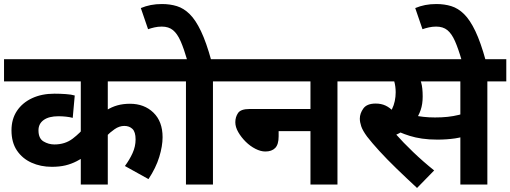

<svg xmlns="http://www.w3.org/2000/svg" viewBox="-20 -916 2533 953"><path d="M837 -512H515V-337L509 -369Q534 -385 562.5 -393Q591 -401 625 -401Q696 -401 741.5 -357Q787 -313 787 -235Q787 -191 770.5 -137Q754 -83 717 -27L600 -92Q623 -123 638 -156Q653 -189 653 -224Q653 -261 637.5 -276Q622 -291 597 -291Q572 -291 548.5 -274.5Q525 -258 509 -241L515 -260V0H381V-187L417 -149Q388 -130 361 -116Q334 -102 304.5 -95Q275 -88 237 -88Q182 -88 136.5 -108.5Q91 -129 64 -169Q37 -209 37 -269Q37 -325 64 -365.5Q91 -406 139 -428.5Q187 -451 250 -451Q278 -451 306.5 -449Q335 -447 351 -442L341 -331Q326 -335 307.5 -337Q289 -339 270 -339Q223 -339 197 -320.5Q171 -302 171 -269Q171 -229 196 -214Q221 -199 250 -199Q303 -199 341 -228Q379 -257 404 -290L381 -202V-512H0V-622H837Z M1037 -512V0H903V-512H823V-622H1132V-512ZM910 -615Q893 -674 876.5 -711.5Q860 -749 838.5 -766.5Q817 -784 783 -784Q764 -784 746.5 -780Q729 -776 715 -771L679 -876Q703 -886 728.5 -891Q754 -896 784 -896Q824 -896 858 -885.5Q892 -875 921.5 -846Q951 -817 977.5 -761.5Q1004 -706 1029 -615Z M1117 -622H1749V-512H1655V0H1521V-265H1363V-239Q1363 -199 1346 -181.5Q1329 -164 1297 -164Q1274 -164 1247.9 -177.3Q1221.7 -190.6 1199.3 -212.8Q1177 -235 1162.5 -260.3Q1148 -285.6 1148 -309.2Q1148 -335 1161.5 -355Q1175 -375 1219 -375H1521V-512H1117Z M2040 -512 2052 -551Q2063 -532 2070.5 -506.5Q2078 -481 2078 -437Q2078 -399 2068 -370Q2058 -341 2041 -318L2027 -302Q2008 -283 1984.5 -268Q1961 -253 1935 -242L1943 -252Q1981 -209 2030.5 -161.5Q2080 -114 2135 -70L2050 17Q1996 -33 1948 -79.5Q1900 -126 1863 -166.5Q1826 -207 1802 -238Q1780 -268 1773 -289Q1766 -310 1766 -327Q1766 -353 1783.5 -377.5Q1801 -402 1845 -402Q1872 -402 1893.5 -392Q1915 -382 1933.5 -362Q1952 -342 1969 -311L1899 -338Q1916 -355 1925.5 -374Q1935 -393 1939.5 -414.5Q1944 -436 1944 -458Q1944 -487 1936.5 -513.5Q1929 -540 1919 -553L1993 -512H1735V-622H2203V-512ZM2399 -512V0H2265V-512H2173V-622H2493V-512ZM2139 -333Q2173 -333 2201.5 -336Q2230 -339 2258.5 -346Q2287 -353 2320 -366V-253Q2280 -235 2238.5 -229Q2197 -223 2151 -223Q2109 -223 2075 -228Q2041 -233 2014 -241.5Q1987 -250 1966 -259L1981 -357Q2006 -350 2030.5 -344.5Q2055 -339 2082 -336Q2109 -333 2139 -333Z M2272 -615Q2255 -674 2238.5 -711.5Q2222 -749 2200.5 -766.5Q2179 -784 2145 -784Q2126 -784 2108.5 -780Q2091 -776 2077 -771L2041 -876Q2065 -886 2090.5 -891Q2116 -896 2146 -896Q2186 -896 2220 -885.5Q2254 -875 2283.5 -846Q2313 -817 2339.5 -761.5Q2366 -706 2391 -615Z"/></svg>

Font: Noto Sans Devanagari
Style: Regular
Weight: 400
Designer: Jelle Bosma - Monotype Design Team
Foundry: Monotype Imaging Inc.
Version: Version 2.003